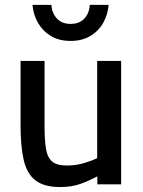

<svg xmlns="http://www.w3.org/2000/svg" viewBox="-20 -747 579 778"><path d="M223.2 10.9Q158.1 10.9 123.3 -16.4Q88.6 -43.6 76 -99.1Q63.3 -154.5 63.3 -238.7V-500H160.5V-238.2Q160.5 -179.5 166.3 -144Q172.2 -108.6 191.5 -92.4Q210.7 -76.3 250.8 -76.3Q288 -76.3 321.3 -86.4Q354.7 -96.5 373.8 -106.3V-500H470.9V0H374.4V-32.5Q339.6 -13.7 304.6 -1.4Q269.7 10.9 223.2 10.9ZM265.9 -581.2Q218.9 -581.2 185.7 -601.5Q152.5 -621.7 133.6 -655.1Q114.8 -688.5 111.6 -727.4H188Q190.6 -693.3 210.7 -671.8Q230.7 -650.2 265.9 -650.2Q302.4 -650.2 322.2 -672.1Q342 -693.9 343.8 -727.4H420.3Q417.1 -688.5 398.6 -655.1Q380 -621.7 346.5 -601.5Q313 -581.2 265.9 -581.2Z"/></svg>

Font: TitilliumWeb ExtraLight
Style: Regular
Weight: 400
Designer: Mohamed Gaber, Accademia di Belle Arti di Urbino and others
Foundry: Kief Type Foundry, Accademia di Belle Arti di Urbino and others
Version: Version 3.000; ttfautohint (v1.8.2)